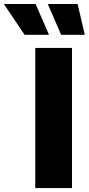

<svg xmlns="http://www.w3.org/2000/svg" viewBox="-130 -949 448 969"><path d="M233.4 -707H47.9V0H233.4ZM-5.9 -773.4H117.2L49.8 -928.7H-110.4ZM178.7 -773.4H297.9L261.7 -928.7H111.3Z"/></svg>

Font: Pretendard Black
Style: Regular
Weight: 900
Designer: Base glyphs from Inter by Rasmus Andersson; Hangeul glyphs from Noto Sans CJK(Source Han Sans) by Jang Soo-young and Kan
Foundry: Kil Hyung-jin
Version: Version 1.309;Glyphs 3.2 (3225)